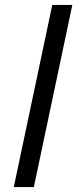

<svg xmlns="http://www.w3.org/2000/svg" viewBox="-20 -763 315 783"><path d="M36.2 0 193.2 -743H275L118 0Z"/></svg>

Font: Saira Thin
Style: Italic
Weight: 100
Italic angle: -12°
Designer: Hector Gatti with collaboration of the Omnibus-Type team
Foundry: Omnibus-Type
Version: Version 1.101